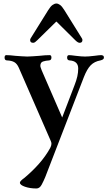

<svg xmlns="http://www.w3.org/2000/svg" viewBox="-20 -782 612 1090"><path d="M151 -555Q151 -560 155 -566L254 -725Q267 -746 278.5 -754Q290 -762 300 -762Q310 -762 321 -754Q332 -746 345 -725L444 -566Q448 -560 448 -555Q448 -539 432 -539Q422 -539 407 -554L301 -659H299L192 -554Q185 -547 179.5 -543Q174 -539 168 -539Q151 -539 151 -555ZM6 -455Q6 -469 16 -469Q24 -469 38.5 -468Q53 -467 68 -465Q85 -464 103 -462.5Q121 -461 135 -461Q149 -461 167 -462.5Q185 -464 202 -465Q217 -467 234.5 -468Q252 -469 262 -469Q272 -469 272 -455Q272 -440 258 -439Q240 -438 224.5 -433Q209 -428 209 -408Q209 -403 212.5 -394.5Q216 -386 217 -382L333 -115L403 -298Q414 -326 419 -348.5Q424 -371 424 -393Q424 -436 375 -439Q361 -440 361 -455Q361 -469 372 -469Q377 -469 386.5 -468Q396 -467 411 -465Q428 -463 440.5 -462Q453 -461 463 -461Q473 -461 485.5 -462Q498 -463 515 -465Q530 -467 539.5 -468Q549 -469 554 -469Q559 -469 564.5 -466.5Q570 -464 570 -455Q570 -448 564 -444.5Q558 -441 550 -439Q516 -433 495 -411.5Q474 -390 456 -344L237 223Q228 245 216.5 266.5Q205 288 187 288Q150 288 121.5 278Q93 268 93 255Q93 250 100 243Q107 236 117 229Q163 191 201 148Q239 105 265 58Q272 44 272 35Q272 32 271.5 28Q271 24 269 20L87 -397Q77 -420 61.5 -429Q46 -438 20 -439Q6 -439 6 -455Z"/></svg>

Font: Monomakh
Style: Regular
Weight: 400
Version: Version 1.200; ttfautohint (v1.8.4.7-5d5b)